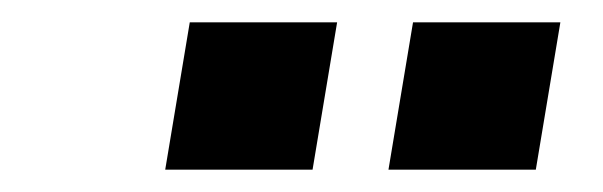

<svg xmlns="http://www.w3.org/2000/svg" viewBox="-20 -756 540 172"><path d="M328 -604 350 -736H482L460 -604ZM128 -604 150 -736H282L260 -604Z"/></svg>

Font: Iosevka SS04 Extrabold
Style: Italic
Weight: 800
Italic angle: -9°
Monospace: yes
Designer: Belleve Invis
Foundry: Belleve Invis
Version: Version 19.0.0; ttfautohint (v1.8.4)